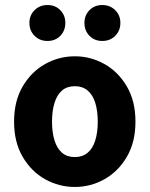

<svg xmlns="http://www.w3.org/2000/svg" viewBox="-20 -732 595 764"><path d="M278 12Q215 12 160 -18.5Q105 -49 70.5 -107.5Q36 -166 36 -248Q36 -330 70.5 -388.5Q105 -447 160 -477.5Q215 -508 278 -508Q340 -508 395 -477.5Q450 -447 484.5 -388.5Q519 -330 519 -248Q519 -166 484.5 -107.5Q450 -49 395 -18.5Q340 12 278 12ZM278 -107Q308 -107 328.5 -124Q349 -141 359 -173Q369 -205 369 -248Q369 -291 359 -323Q349 -355 328.5 -372Q308 -389 278 -389Q247 -389 227 -372Q207 -355 197 -323Q187 -291 187 -248Q187 -205 197 -173Q207 -141 227 -124Q247 -107 278 -107ZM169 -569Q138 -569 117.5 -589.5Q97 -610 97 -641Q97 -671 117.5 -691.5Q138 -712 169 -712Q200 -712 220 -691.5Q240 -671 240 -641Q240 -610 220 -589.5Q200 -569 169 -569ZM387 -569Q356 -569 336 -589.5Q316 -610 316 -641Q316 -671 336 -691.5Q356 -712 387 -712Q418 -712 438.5 -691.5Q459 -671 459 -641Q459 -610 438.5 -589.5Q418 -569 387 -569Z"/></svg>

Font: Source Sans 3
Style: Bold
Weight: 700
Designer: Paul D. Hunt
Foundry: Adobe
Version: Version 3.052;hotconv 1.1.0;makeotfexe 2.6.0